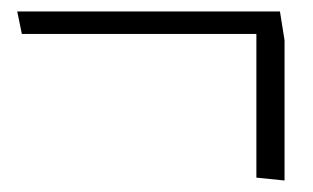

<svg xmlns="http://www.w3.org/2000/svg" viewBox="-20 -426 545 334"><path d="M467 -406H10L18 -367H426V-117L475 -112V-356Z"/></svg>

Font: Catamaran Thin Thin
Style: Regular
Weight: 250
Version: Version 2.000